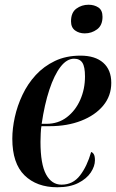

<svg xmlns="http://www.w3.org/2000/svg" viewBox="-20 -781 490 811"><path d="M222 10Q135 10 83.5 -40.5Q32 -91 32 -195Q32 -238 42.5 -286Q53 -334 75 -380.5Q97 -427 131 -464Q165 -501 212 -523.5Q259 -546 320 -546Q382 -546 416 -516Q450 -486 450 -431Q450 -376 416 -335Q382 -294 323 -271Q264 -248 190 -248H155Q153 -239 152 -217Q151 -195 151 -182Q151 -88 174.5 -44.5Q198 -1 240 -1Q288 -1 318 -40Q348 -79 365 -139Q372 -137 376.5 -129Q381 -121 381 -104Q381 -79 363.5 -52.5Q346 -26 310.5 -8Q275 10 222 10ZM176 -258Q226 -258 262.5 -286Q299 -314 319 -359.5Q339 -405 339 -458Q339 -499 328 -516Q317 -533 293 -533Q262 -533 235.5 -498.5Q209 -464 188.5 -402Q168 -340 156 -258ZM338 -640Q314 -640 297 -652.5Q280 -665 280 -691Q280 -728 302.5 -744.5Q325 -761 354 -761Q378 -761 395.5 -749.5Q413 -738 413 -710Q413 -674 390 -657Q367 -640 338 -640Z"/></svg>

Font: Noto Serif Display Condensed SemiBold
Style: Italic
Weight: 600
Width: 3
Italic angle: -12°
Designer: Monotype Design Team
Foundry: Monotype Imaging Inc.
Version: Version 2.009